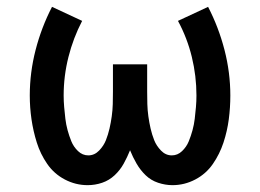

<svg xmlns="http://www.w3.org/2000/svg" viewBox="-20 -533 760 561"><path d="M236 8Q258 8 278.5 1Q299 -6 315 -21Q331 -36 341.5 -55Q352 -74 360 -94Q360 -94 360 -94Q360 -94 360 -94Q360 -94 360 -94Q360 -94 360 -94Q368 -74 379 -55Q390 -36 405.5 -21Q421 -6 442 1Q463 8 484 8Q519 8 550.5 -8.5Q582 -25 602 -54Q622 -83 633 -116.5Q644 -150 648.5 -184.5Q653 -219 653 -254Q653 -321 636 -387Q619 -453 588 -513L500 -472Q527 -422 540.5 -366.5Q554 -311 554 -254Q554 -237 552.5 -220Q551 -203 549 -186Q547 -169 542.5 -152.5Q538 -136 531.5 -120Q525 -104 512 -91.5Q499 -79 482 -79Q464 -79 450.5 -93Q437 -107 430.5 -123.5Q424 -140 420 -157.5Q416 -175 413.5 -193Q411 -211 410.5 -229Q410 -247 410 -265V-345H310V-265Q310 -247 309.5 -229Q309 -211 306.5 -193Q304 -175 300 -157.5Q296 -140 289.5 -123.5Q283 -107 269.5 -93Q256 -79 238 -79Q221 -79 208 -91.5Q195 -104 188.5 -120Q182 -136 177.5 -152.5Q173 -169 171 -186Q169 -203 167.5 -220Q166 -237 166 -254Q166 -311 180 -366.5Q194 -422 220 -472L132 -513Q101 -453 84 -387Q67 -321 67 -254Q67 -219 72 -184.5Q77 -150 87.5 -116.5Q98 -83 118 -54Q138 -25 169.5 -8.5Q201 8 236 8Z"/></svg>

Font: Iosevka Sparkle Medium
Style: Regular
Weight: 500
Designer: Belleve Invis
Foundry: Belleve Invis
Version: Version 4.5.0; ttfautohint (v1.8.3)